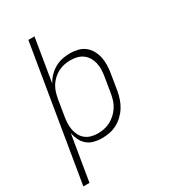

<svg xmlns="http://www.w3.org/2000/svg" viewBox="-222 -849 1044 1169"><g transform="rotate(-30 300.0 -265.0)"><path d="M12 205 168 -735H211L161 -432Q174 -457 194.5 -478Q215 -499 240 -513Q265 -527 292 -532.5Q319 -538 346 -538Q346 -538 346 -538Q346 -538 346 -538Q374 -538 401.5 -531Q429 -524 449.5 -507.5Q470 -491 483 -467Q496 -443 501.5 -416.5Q507 -390 506 -361.5Q505 -333 500 -304L482 -194Q477 -168 468.5 -142Q460 -116 445 -92Q430 -68 409 -48Q388 -28 363 -15Q338 -2 311.5 3Q285 8 258 8Q230 8 203 1Q176 -6 156 -23Q136 -40 124.5 -64Q113 -88 108 -114L55 205ZM250 -30Q273 -30 295.5 -34.5Q318 -39 339 -50Q360 -61 378 -77.5Q396 -94 409 -114Q422 -134 429 -156Q436 -178 440 -201L458 -311Q462 -334 462.5 -357.5Q463 -381 458 -403Q453 -425 441.5 -444Q430 -463 412.5 -476Q395 -489 372.5 -494.5Q350 -500 327 -500Q305 -500 283 -495.5Q261 -491 240.5 -480.5Q220 -470 202.5 -453.5Q185 -437 173 -417.5Q161 -398 154.5 -376.5Q148 -355 144 -333L126 -223Q122 -200 121 -176.5Q120 -153 124 -131Q128 -109 138.5 -89Q149 -69 166 -55.5Q183 -42 205 -36Q227 -30 250 -30Z"/></g></svg>

Font: Iosevka Slab XLtExObl
Style: Regular
Weight: 200
Width: 7
Italic angle: -9°
Monospace: yes
Designer: Belleve Invis
Foundry: Belleve Invis
Version: Version 11.1.1; ttfautohint (v1.8.3)